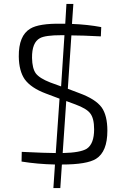

<svg xmlns="http://www.w3.org/2000/svg" viewBox="-20 -821 603 971"><path d="M490 -637Q395 -642 341 -642L323 -372L381 -350Q463 -320 494 -278Q523 -237 523 -160Q523 -54 466 -18Q420 11 293 11L285 130H250L258 11Q169 9 89 -4L90 -53Q215 -47 262 -47L281 -322L212 -348Q137 -376 105 -420Q76 -462 75 -535Q74 -641 133 -676Q177 -703 291 -701H310L316 -801H351L344 -700Q423 -697 492 -684ZM291 -643Q209 -643 182 -628Q141 -606 142 -528Q143 -475 161 -450Q180 -425 234 -404L289 -384L306 -643ZM297 -47Q387 -49 419 -69Q456 -94 456 -167Q456 -223 436 -248Q418 -272 361 -293L315 -310Z"/></svg>

Font: Taylor Sans Light
Style: Regular
Weight: 300
Italic angle: -8°
Designer: Natanael Gama
Version: Version 1.001 September 8, 2015